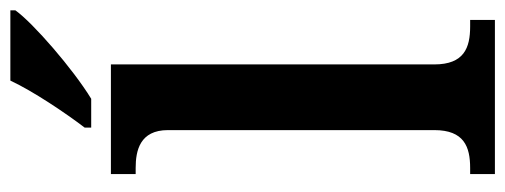

<svg xmlns="http://www.w3.org/2000/svg" viewBox="-330 -670 999 380"><g transform="rotate(-90 170.0 -479.5)"><path d="M108 -812V-799H165C224 -835 315 -914 340 -949V-959H201C180 -914 137 -850 108 -812ZM16 0H321V-49H308C266 -49 233 -61 233 -120V-760H16V-711H28C62 -711 103 -703 103 -647V-120C103 -61 70 -49 28 -49H16Z"/></g></svg>

Font: Noto Serif Georgian SemiBold
Style: Regular
Weight: 600
Designer: Monotype Design Team, Akaki Razmadze
Foundry: Google LLC
Version: Version 2.003